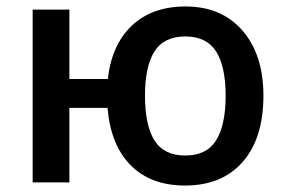

<svg xmlns="http://www.w3.org/2000/svg" viewBox="-20 -570 894 600"><path d="M803.2 -271Q803.2 -138.2 738.5 -64.2Q673.8 9.8 558.1 9.8Q451.7 9.8 388.9 -53Q326.2 -115.7 315.9 -232.9H196.8V0H82V-540H196.8V-323.2H316.9Q329.1 -430.7 392.3 -490.2Q455.6 -549.8 560.1 -549.8Q672.4 -549.8 737.8 -474.4Q803.2 -398.9 803.2 -271ZM433.1 -271Q433.1 -178.7 462.6 -131.3Q492.2 -84 559.1 -84Q625.5 -84 655.3 -131.3Q685.1 -178.7 685.1 -271Q685.1 -362.3 655.3 -409.2Q625.5 -456.1 559.1 -456.1Q492.2 -456.1 462.6 -409.2Q433.1 -362.3 433.1 -271Z"/></svg>

Font: JBL Sans
Style: Semibold
Weight: 600
Version: Version 1.10